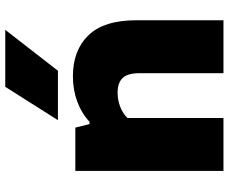

<svg xmlns="http://www.w3.org/2000/svg" viewBox="-88 -760 848 711"><g transform="rotate(-90 335.5 -404.0)"><path d="M58.5 -548.5H219L232 -496H240.5Q272 -525.5 315.5 -541.5Q359 -557.5 409 -557.5Q505 -557.5 560.8 -500Q616.5 -442.5 616.5 -322.5V0H420.5V-311Q420.5 -355 402.5 -373.5Q384.5 -392 348.5 -392Q321.5 -392 296.5 -382.5Q271.5 -373 254.5 -355.5V0H58.5ZM246.5 -613 370 -808H581L429.5 -613Z"/></g></svg>

Font: Encode Sans Semi Expanded ExBd
Style: Regular
Weight: 800
Width: 6
Designer: Multiple Designers
Foundry: Impallari Type
Version: Version 2.000